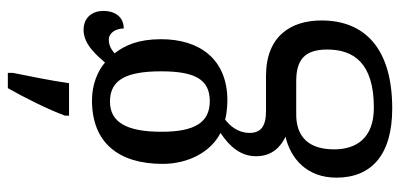

<svg xmlns="http://www.w3.org/2000/svg" viewBox="-292 -514 1045 502"><g transform="rotate(-90 231.0 -263.5)"><path d="M179 -616V-606H264C271 -655 282 -708 291 -753V-766H251C227 -724 194 -658 179 -616ZM198 239C355 239 428 167 428 54C428 -26 387 -91 283 -91H191C152 -91 134 -104 134 -134C134 -164 152 -185 169 -198C181 -194 205 -192 219 -192C327 -192 379 -265 379 -365C379 -425 363 -460 342 -487C353 -496 363 -502 378 -502C396 -502 407 -483 407 -463C439 -463 453 -488 453 -516C453 -544 437 -568 403 -568C364 -568 334 -530 318 -512C296 -531 261 -546 219 -546C108 -546 53 -476 53 -361C53 -295 84 -235 134 -210C98 -186 73 -157 73 -117C73 -74 99 -52 124 -40C68 -27 17 15 17 93C17 185 77 239 198 239ZM217 -238C161 -238 137 -278 137 -364C137 -454 161 -499 216 -499C273 -499 295 -456 295 -365C295 -277 274 -238 217 -238ZM200 191C121 191 91 146 91 87C91 8 137 -12 182 -12H269C323 -12 352 8 352 69C352 137 318 191 200 191Z"/></g></svg>

Font: Noto Serif Khmer Condensed
Style: Regular
Weight: 400
Width: 3
Designer: Danh Hong and the Monotype Design Team
Foundry: Monotype Imaging Inc.
Version: Version 2.004